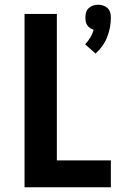

<svg xmlns="http://www.w3.org/2000/svg" viewBox="-20 -794 540 814"><path d="M385 -567 341 -606Q353 -619 362.5 -634.5Q372 -650 377 -668Q369 -670 362 -675Q355 -680 350 -687Q345 -694 343.5 -702.5Q342 -711 342 -720Q342 -731 345 -741.5Q348 -752 356 -759.5Q364 -767 374.5 -770.5Q385 -774 396 -774Q407 -774 417.5 -770.5Q428 -767 436 -759.5Q444 -752 447 -741.5Q450 -731 450 -720Q450 -698 446 -677Q442 -656 434 -636Q426 -616 413.5 -598.5Q401 -581 385 -567ZM84 0V-735H221V-114H450V0Z"/></svg>

Font: Iosevka SS18 Heavy
Style: Regular
Weight: 900
Monospace: yes
Designer: Belleve Invis
Foundry: Belleve Invis
Version: Version 25.1.1; ttfautohint (v1.8.4)